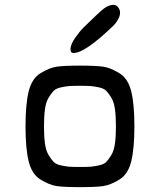

<svg xmlns="http://www.w3.org/2000/svg" viewBox="-20 -770 658 790"><path d="M283 -552H281Q270 -552 270 -569Q271 -588 289 -614Q307 -640 325 -658Q343 -676 377 -708Q386 -716 390 -720Q421 -750 447 -750H448Q458 -750 466 -740Q474 -730 474 -718Q474 -705 466 -690.5Q458 -676 450 -668L442 -660Q329 -552 283 -552ZM405.5 -4.5Q376 0 309 0Q242 0 212.5 -4.5Q183 -9 147 -31Q111 -53 98 -106Q85 -159 85 -250Q85 -341 98 -394Q111 -447 147 -469Q183 -491 212.5 -495.5Q242 -500 309 -500Q376 -500 405.5 -495.5Q435 -491 471 -469Q507 -447 520 -394Q533 -341 533 -250Q533 -159 520 -106Q507 -53 471 -31Q435 -9 405.5 -4.5ZM266 -84Q280 -83 309 -83Q338 -83 352 -84Q366 -85 387 -89.5Q408 -94 417.5 -104Q427 -114 438 -132Q449 -150 453 -179.5Q457 -209 457 -250Q457 -291 453 -320.5Q449 -350 438 -368Q427 -386 417.5 -396Q408 -406 387 -410.5Q366 -415 352 -416Q338 -417 309 -417Q280 -417 266 -416Q252 -415 231 -410.5Q210 -406 200.5 -396Q191 -386 180 -368Q169 -350 165 -320.5Q161 -291 161 -250Q161 -209 165 -179.5Q169 -150 180 -132Q191 -114 200.5 -104Q210 -94 231 -89.5Q252 -85 266 -84Z"/></svg>

Font: Hermit Light
Style: Regular
Weight: 300
Designer: Pablo Caro
Version: Version 2.000;PS 002.000;hotconv 1.0.88;makeotf.lib2.5.64775